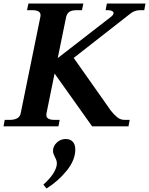

<svg xmlns="http://www.w3.org/2000/svg" viewBox="-43 -720 849 1094"><path d="M786 -700 779 -662H755Q723 -662 698 -641L377 -390L589 -89Q608 -65 626 -51Q644 -37 667 -37H696L689 0H482L268 -301L222 -75Q221 -71 221 -65Q221 -37 267 -37H297L290 0H-23L-16 -37H12Q68 -37 75 -75L187 -624Q188 -628 188 -634Q188 -662 140 -662H111L119 -700H432L424 -662H395Q367 -662 353 -653Q339 -644 334 -624L286 -389L593 -627Q604 -637 604 -645Q604 -653 595 -657.5Q586 -662 573 -662H559L566 -700ZM386 132Q386 192 337 252.5Q288 313 222 354L204 332Q271 272 280 222Q281 218 281 210Q281 195 270 175Q266 167 262.5 158Q259 149 259 140Q259 113 280.5 92.5Q302 72 332 72Q357 72 371.5 87.5Q386 103 386 132Z"/></svg>

Font: Taviraj SemiBold
Style: Italic
Weight: 600
Italic angle: -12°
Designer: Katatrad Team
Foundry: CadsonDemak
Version: Version 1.001